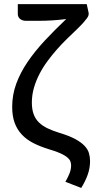

<svg xmlns="http://www.w3.org/2000/svg" viewBox="-20 -738 452 922"><path d="M405.5 -677Q406.5 -671.5 405.2 -665.5Q404 -659.5 398 -651Q392 -642.5 381 -630Q370 -617.5 351.5 -599.5Q329.5 -578.5 304.5 -554.2Q279.5 -530 255.2 -502.8Q231 -475.5 208.8 -445.5Q186.5 -415.5 169.8 -383.2Q153 -351 143 -316.5Q133 -282 133 -245.5Q133 -213 141.5 -189.8Q150 -166.5 167 -150Q184 -133.5 208.5 -121.8Q233 -110 265.5 -100Q312 -86 340.8 -70.5Q369.5 -55 385.5 -38.2Q401.5 -21.5 407 -3Q412.5 15.5 412.5 35.5Q412.5 69 401.2 100.8Q390 132.5 370 164.5L294 135Q303.5 119 312.5 98Q321.5 77 321.5 56Q321.5 46.5 318 37Q314.5 27.5 303.5 18Q292.5 8.5 272 -1Q251.5 -10.5 217.5 -20.5Q174.5 -33.5 141 -50.5Q107.5 -67.5 84.8 -91.8Q62 -116 50.2 -148.5Q38.5 -181 38.5 -225Q38.5 -282.5 58 -335.8Q77.5 -389 112.2 -440.2Q147 -491.5 194.5 -542.5Q242 -593.5 298 -646.5Q266.5 -642.5 232.2 -640.2Q198 -638 162 -638H105.5Q94.5 -638 87 -641Q79.5 -644 74.8 -648.5Q70 -653 67.8 -658.8Q65.5 -664.5 65.5 -670V-718H396.5Z"/></svg>

Font: Lato 2
Style: Regular
Weight: 500
Designer: Lukasz Dziedzic with Adam Twardoch and Botio Nikoltchev
Foundry: tyPoland Lukasz Dziedzic
Version: Version 2.015; 2015-08-06; http://www.latofonts.com/